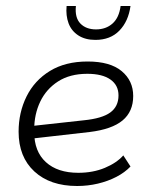

<svg xmlns="http://www.w3.org/2000/svg" viewBox="-20 -610 493 640"><path d="M237 10Q147 10 94.5 -38.5Q42 -87 42 -171Q42 -235 68.5 -288.5Q95 -342 146.5 -373.5Q198 -405 272 -405Q347 -405 385.5 -373Q424 -341 424 -290Q424 -238 388.5 -208.5Q353 -179 279 -170L77 -147V-189L259 -209Q320 -215 347.5 -235Q375 -255 375 -292Q375 -326 348 -345Q321 -364 271 -364Q213 -364 173.5 -338.5Q134 -313 114 -271Q94 -229 94 -178V-170Q94 -105 133 -69.5Q172 -34 241 -34Q290 -34 329.5 -50.5Q369 -67 391 -92L415 -55Q396 -35 368 -20.5Q340 -6 306.5 2Q273 10 237 10ZM298 -477Q264 -477 241 -492Q218 -507 208.5 -532.5Q199 -558 202 -590H233Q229 -551 248 -531.5Q267 -512 300 -512Q333 -512 355 -531.5Q377 -551 382 -590H415Q408 -539 378 -508Q348 -477 298 -477Z"/></svg>

Font: Rokkitt SemiBold Light
Style: Italic
Weight: 300
Italic angle: -9°
Version: Version 3.103